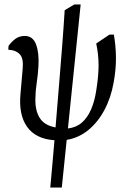

<svg xmlns="http://www.w3.org/2000/svg" viewBox="-20 -622 580 865"><path d="M206.5 223Q211.3 176 215.7 121.9Q220 67.8 225.4 9.8Q140.6 3.9 101.9 -50.9Q63.2 -105.7 72.4 -200L82.1 -312Q86.7 -358 69.6 -377Q52.4 -396 17.4 -398L18.4 -415Q30.6 -432.7 48.5 -446.4Q66.5 -460 91.6 -460Q128.4 -460 142.7 -421.2Q157 -382.4 153 -321Q151 -285.7 145.4 -249.2Q139.8 -212.6 139.4 -177Q138 -124.2 159 -90.7Q179.9 -57.2 230.2 -47.9Q237.7 -136.7 245.1 -228.4Q252.5 -320.1 259.6 -408.7Q266.6 -497.4 271.4 -576L314.9 -602H343.4L286 -43.2Q323.5 -47.6 348.8 -69.7Q374.2 -91.9 390.4 -129.2Q406.5 -166.6 413.5 -214Q424 -278.4 424.1 -327.2Q424.2 -376 413.5 -426L473 -466H492.9Q501.9 -416 502.4 -362.5Q502.9 -309 491.9 -250Q479.9 -181.4 450.1 -125.9Q420.3 -70.4 377.2 -35.5Q334.1 -0.6 280.5 8.2L258.4 223Z"/></svg>

Font: Ancizar Serif Light
Style: Italic
Weight: 300
Italic angle: -4°
Designer: Cesar Puertas, Viviana Monsalve, Julian Moncada, Julian Prieto, Jose Castro, Felipe Aragon, Mariel Hernandez, Sara Alarc
Version: Version 8.100